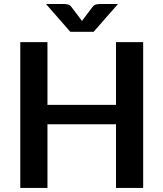

<svg xmlns="http://www.w3.org/2000/svg" viewBox="-20 -932 810 952"><path d="M555.2 -723.1H689.9V0H555.2V-315.9H215.3V0H80.6V-723.1H215.3V-412.1H555.2ZM475.6 -912.1H564.9L444.3 -774.4H328.6L208 -912.1H297.4Q306.2 -912.1 315.4 -910.2Q326.7 -907.7 334.5 -897L378.9 -838.4Q380.4 -836.9 383.3 -833Q383.8 -832 386.7 -827.6Q387.2 -828.1 388.2 -830.1Q389.2 -832 390.1 -833Q391.6 -835.9 394 -838.4L438 -896.5Q446.3 -907.7 457.5 -910.2Q466.8 -912.1 475.6 -912.1Z"/></svg>

Font: Lato-SemiBold
Style: Bold
Weight: 500
Designer: Lukasz Dziedzic with Adam Twardoch and Botio Nikoltchev
Foundry: tyPoland Lukasz Dziedzic
Version: ""